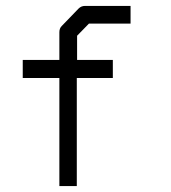

<svg xmlns="http://www.w3.org/2000/svg" viewBox="-20 -679 580 650"><path d="M281 -599 241 -558V-476H362V-415H240V-49H181V-415H57V-476H181V-570Q181 -583 189 -591L246 -650Q255 -659 268 -659H422V-599Z"/></svg>

Font: 3270 Nerd Font Mono
Style: Regular
Weight: 400
Monospace: yes
Version: Version 3.0.1;Nerd Fonts 3.0.0